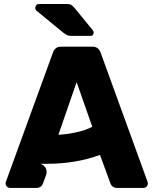

<svg xmlns="http://www.w3.org/2000/svg" viewBox="-20 -927 760 947"><path d="M14.2 -5.9Q7.8 -13.7 7.8 -21Q7.8 -28.8 8.8 -29.8L241.2 -668Q251.5 -696.8 280.8 -696.8H436Q465.8 -696.8 476.1 -668L708 -29.8Q709 -28.8 709 -21Q709 -12.7 702.6 -6.3Q696.3 0 688 0H559.1Q533.2 0 524.9 -22L473.1 -163.1Q354.5 -119.1 211.9 -119.1H178.2Q192.4 -116.7 204.1 -100.1Q214.8 -82.5 206.1 -60.1L191.9 -22Q183.6 0 158.2 0H28.8Q21.5 0 14.2 -5.9ZM435.1 -301.8 357.9 -522 268.1 -262.2Q311.5 -264.6 357.4 -274.7Q403.3 -284.7 435.1 -301.8ZM425.8 -750H331.1Q317.4 -750 311 -753.9Q305.7 -755.9 293 -765.1L159.2 -875Q153.8 -880.4 153.8 -887.2Q153.8 -894.5 159.2 -901.9Q164.6 -907.2 172.9 -907.2H310.1Q321.3 -907.2 330.1 -903.8Q337.4 -899.4 347.2 -888.2L437 -778.8Q441.9 -773.9 441.9 -766.1Q441.9 -750 425.8 -750Z"/></svg>

Font: Cunia
Style: Bold
Weight: 700
Designer: Alejo Bergmann, Denis Ignatov
Foundry: Hubert & Fischer
Version: Version 1.00 February 21, 2019, initial release